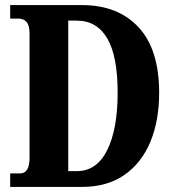

<svg xmlns="http://www.w3.org/2000/svg" viewBox="-20 -734 689 754"><path d="M20 0V-53H59Q96 -53 96 -114V-602Q96 -635 84 -648Q72 -661 53 -661H20V-714H302Q443 -714 524 -627Q605 -540 605 -370Q605 -260 570.5 -177Q536 -94 468.5 -47Q401 0 302 0ZM282 -62Q360 -62 401 -144.5Q442 -227 442 -370Q442 -514 401 -583.5Q360 -653 282 -653H248V-62Z"/></svg>

Font: Noto Serif Ethiopic ExtraCondensed ExtraBold
Style: Regular
Weight: 800
Width: 2
Designer: Monotype Design Team
Foundry: Monotype Imaging Inc.
Version: Version 2.102; ttfautohint (v1.8.4.7-5d5b)